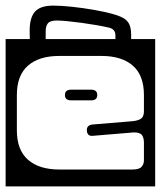

<svg xmlns="http://www.w3.org/2000/svg" viewBox="-40 -643 572 683"><path d="M426.5 -521Q426.5 -512 426.5 -504H512V20H-20V-504H66Q65.5 -518.5 65.5 -533Q65.5 -581 84.8 -602Q104 -623 149.5 -623Q178 -623 217.2 -618.8Q256.5 -614.5 294.8 -607.8Q333 -601 358.5 -594Q398.5 -583.5 412.5 -567.8Q426.5 -552 426.5 -521ZM122.5 -531V-504H370.5V-518Q370.5 -539.5 346.5 -545Q329.5 -549 303.8 -553.5Q278 -558 250.2 -561.8Q222.5 -565.5 199 -567.8Q175.5 -570 162.5 -570Q138.5 -570 130.5 -560.2Q122.5 -550.5 122.5 -531ZM171 -444Q99 -444 59.5 -409.5Q20 -375 20 -305V-179Q20 -109.5 59.5 -74.8Q99 -40 171 -40H431Q455 -40 463.5 -49.5Q472 -59 472 -73V-135Q472 -153 465 -162.5Q458 -172 436 -172L292 -160Q270.5 -157 269 -178Q267.5 -197 288 -200L433 -212Q454 -214.5 463 -222Q472 -229.5 472 -248V-305Q472 -375 432.5 -409.5Q393 -444 321 -444ZM306 -305Q306 -286 284 -286H213Q191 -286 191 -305Q191 -324 213 -324H284Q306 -324 306 -305Z"/></svg>

Font: Honk Rounded
Style: Regular
Weight: 400
Designer: Noopur Datye & Yesha Goshar
Foundry: Ek Type
Version: Version 1.000